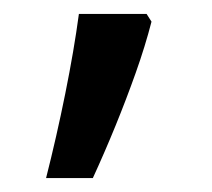

<svg xmlns="http://www.w3.org/2000/svg" viewBox="-20 -136 303 275"><path d="M190 -116 197 -105Q188 -70 174.5 -32Q161 6 145.5 44Q130 82 113 119H46Q61 60 73.5 -2Q86 -64 93 -116Z"/></svg>

Font: hexlmalayalam05
Style: Book
Weight: 400
Designer: Jelle Bosma - Monotype Design Team
Foundry: Monotype Imaging Inc.
Version: Version 2.003